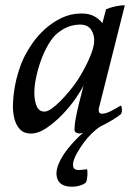

<svg xmlns="http://www.w3.org/2000/svg" viewBox="-20 -493 514 726"><path d="M304 198Q293 206 279 209.5Q265 213 254 213Q215 213 202 193Q189 173 196 144Q200 128 209.5 110Q219 92 232.5 74.5Q246 57 262 40Q278 23 294 9L282 12Q276 12 268 8.5Q260 5 262 -9Q262 -13 263 -23Q264 -33 267.5 -51.5Q271 -70 278 -99Q285 -128 296 -170Q287 -151 265.5 -120Q244 -89 216 -60Q188 -31 156.5 -9.5Q125 12 97 12Q71 12 56 -3.5Q41 -19 34.5 -44Q28 -69 29 -100Q30 -131 35.5 -162.5Q41 -194 50 -222.5Q59 -251 68 -270Q81 -298 102 -328.5Q123 -359 151 -384Q179 -409 213.5 -425.5Q248 -442 289 -442Q318 -442 338 -430.5Q358 -419 367 -405L381 -458Q395 -464 414 -468.5Q433 -473 452 -473L354 -84Q352 -76 354.5 -69.5Q357 -63 366 -63Q380 -63 399.5 -73Q419 -83 437 -94Q441 -90 441 -78Q441 -70 440 -67Q439 -64 437 -61Q423 -50 403 -38Q383 -26 360 -15Q344 -5 327.5 11Q311 27 297 46Q283 65 272 84.5Q261 104 257 120Q253 141 264 147Q272 151 286 149.5Q300 148 309 147Q310 148 310.5 155Q311 162 310.5 170Q310 178 308.5 186Q307 194 304 198ZM336 -334Q338 -360 325 -380Q312 -400 283 -400Q262 -400 241.5 -393Q221 -386 199 -369Q180 -354 163.5 -326Q147 -298 135 -265Q123 -232 116 -197.5Q109 -163 110 -135Q111 -107 120 -89Q129 -71 148 -71Q160 -71 177 -83.5Q194 -96 210.5 -113Q227 -130 241.5 -147.5Q256 -165 263 -175Q274 -190 285.5 -209.5Q297 -229 307 -249Q317 -269 324.5 -288.5Q332 -308 335 -325Z"/></svg>

Font: Lusitana
Style: Italic
Weight: 400
Italic angle: -12°
Designer: Ana Paula Megda
Foundry: Ana Paula Megda
Version: Version 1.000; ttfautohint (v1.1) -l 8 -r 50 -G 200 -x 14 -D